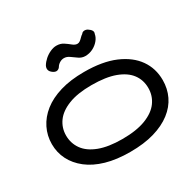

<svg xmlns="http://www.w3.org/2000/svg" viewBox="-150 -845 1050 1028"><g transform="rotate(-30 375.0 -330.5)"><path d="M376 15Q292 15 228 -3.5Q164 -22 120.5 -56Q77 -90 54.5 -134.5Q32 -179 32 -231Q32 -283 54.5 -328.5Q77 -374 120 -408Q163 -442 226.5 -461Q290 -480 374 -480Q488 -480 564 -447.5Q640 -415 679 -359.5Q718 -304 718 -232Q718 -179 696.5 -134Q675 -89 631.5 -55.5Q588 -22 524.5 -3.5Q461 15 376 15ZM374 -66Q461 -66 518 -88Q575 -110 602.5 -148Q630 -186 630 -234Q630 -283 602.5 -320Q575 -357 518.5 -378Q462 -399 373 -399Q287 -399 231 -377Q175 -355 148 -317.5Q121 -280 121 -233Q121 -185 148 -147Q175 -109 231.5 -87.5Q288 -66 374 -66ZM316 -676Q341 -676 359 -664Q377 -652 391.5 -640Q406 -628 420 -628Q429 -628 437 -634Q445 -640 452.5 -648Q460 -656 468 -661Q474 -670 485 -671Q496 -672 506 -666Q520 -657 525.5 -647.5Q531 -638 526 -627Q523 -608 508 -590Q493 -572 471 -561Q449 -550 424 -550Q403 -550 385 -562.5Q367 -575 351 -586.5Q335 -598 318 -598Q303 -598 290 -589.5Q277 -581 271 -570Q265 -561 254.5 -558Q244 -555 230 -564Q215 -574 211.5 -586Q208 -598 215 -612Q225 -629 241.5 -643.5Q258 -658 278 -667Q298 -676 316 -676Z"/></g></svg>

Font: Fredoka Expanded
Style: Regular
Weight: 400
Width: 7
Designer: Ben Nathan
Foundry: Milena B. Brandão, Ben Nathan
Version: Version 2.001